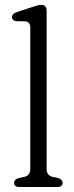

<svg xmlns="http://www.w3.org/2000/svg" viewBox="-20 -750 296 770"><path d="M167 -707V-73Q167 -46 191.5 -40.5L213 -36Q231 -30 231 -17Q231 0 210 0H58Q36.5 0 36.5 -17Q36.5 -30 55 -36L77 -40.5Q101.5 -46 101.5 -73V-638Q101.5 -662.5 82 -664.5L45 -665Q28 -668 28 -681.5Q28 -695 47.5 -701.5L108.5 -721.5Q121 -725.5 129.5 -728Q138 -730.5 145 -730.5Q167 -730.5 167 -707Z"/></svg>

Font: Fraunces 72pt SuperSoft Light
Style: Regular
Weight: 300
Version: Version 1.000;[0bf87f6ff]